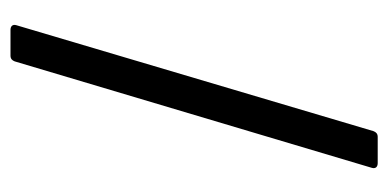

<svg xmlns="http://www.w3.org/2000/svg" viewBox="-207 -533 740 366"><g transform="rotate(-90 163.0 -350.0)"><path d="M35 0H85C91 0 94 -3 96 -8L298 -689C300 -696 296 -700 289 -700H240C234 -700 231 -697 229 -692L26 -11C24 -4 28 0 35 0Z"/></g></svg>

Font: Barlow Semi Condensed
Style: Regular
Weight: 400
Width: 4
Designer: Jeremy Tribby
Foundry: Tribby Type
Version: Version 1.422;hotconv 1.0.109;makeotfexe 2.5.65596